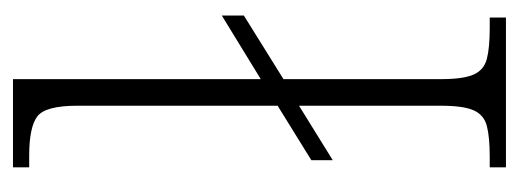

<svg xmlns="http://www.w3.org/2000/svg" viewBox="-272 -528 800 296"><g transform="rotate(-90 128.0 -380.0)"><path d="M18 0V-25H34Q65 -25 82 -29.5Q99 -34 106 -50Q113 -66 113 -100V-319L29 -267V-300L113 -352V-661Q113 -710 96.5 -722.5Q80 -735 36 -735H18V-760H154V-378L252 -438V-404L154 -343V-100Q154 -66 161 -50Q168 -34 185 -29.5Q202 -25 233 -25H249V0Z"/></g></svg>

Font: Noto Serif Khmer SemiCondensed ExtraLight
Style: Regular
Weight: 200
Width: 4
Designer: Danh Hong and the Monotype Design Team
Foundry: Monotype Imaging Inc.
Version: Version 2.004; ttfautohint (v1.8.4.7-5d5b)